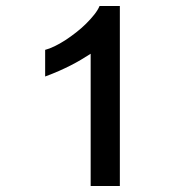

<svg xmlns="http://www.w3.org/2000/svg" viewBox="-20 -620 596 640"><path d="M379.5 -600.1H311.9Q306.2 -586.4 294.3 -571.4Q282.4 -556.4 267.1 -541.2Q251.8 -526 233.7 -511.9Q215.7 -497.8 197.5 -485.9Q179.2 -474.1 161.9 -465.8Q144.6 -457.4 130.5 -453.8V-365Q155.9 -374.4 176.6 -383.5Q197.3 -392.7 215.4 -401.9Q233.5 -411.1 249.8 -420.8Q266.1 -430.4 282.2 -440.8V0H379.5Z"/></svg>

Font: Saysettha
Style: Regular
Weight: 400
Designer: John M. Durdin
Foundry: Lao Script for Windows
Version: Version 2.201